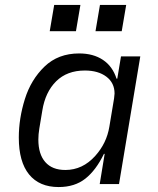

<svg xmlns="http://www.w3.org/2000/svg" viewBox="-20 -744 640 776"><path d="M383 0 403 -122H400Q368 -56 325 -22Q282 12 217 12Q139 12 97.5 -39Q56 -90 56 -188Q56 -265 80.5 -343.5Q105 -422 160 -475Q215 -528 300 -528Q357 -528 396 -502Q435 -476 451 -426H454L469 -516H547L461 0ZM365 -114Q411 -165 422 -232L441 -346Q443 -360 443 -366Q443 -409 410 -434Q377 -459 323 -459Q251 -459 207 -415.5Q163 -372 151 -297L139 -225Q135 -201 135 -180Q135 -121 163 -89Q191 -57 244 -57Q314 -57 365 -114ZM305 -724 287 -618H181L199 -724ZM490 -724 472 -618H366L384 -724Z"/></svg>

Font: iA Writer Duo S
Style: Italic
Weight: 400
Italic angle: -9.5°
Designer: Mike Abbink, Paul van der Laan, Pieter van Rosmalen, Oliver Reichenstein
Foundry: Bold Monday and Information Architects Inc.
Version: Version 2.000